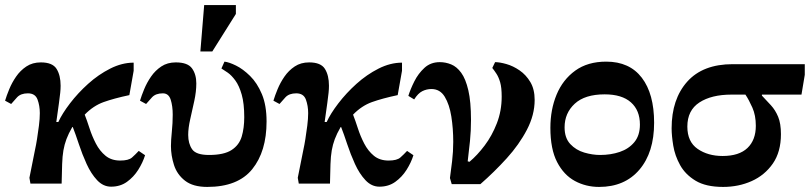

<svg xmlns="http://www.w3.org/2000/svg" viewBox="-33 -724 3193 757"><path d="M210 0H87L83 -23L106 -138Q109 -151 113 -176Q117 -201 120.5 -228.5Q124 -256 124 -278Q124 -307 115 -331.5Q106 -356 77 -356Q49 -356 34.5 -340.5Q20 -325 11 -314L-13 -327Q-7 -347 3.5 -372.5Q14 -398 30.5 -422Q47 -446 71 -462Q95 -478 128 -478Q174 -478 190 -452.5Q206 -427 206 -386Q206 -373 204.5 -358.5Q203 -344 199.5 -318Q196 -292 189 -243H197Q212 -276 243 -316.5Q274 -357 314.5 -393.5Q355 -430 401.5 -453.5Q448 -477 494 -477V-445L477 -349Q416 -336 375.5 -321.5Q335 -307 301 -272Q310 -249 320 -218Q330 -187 345 -158Q360 -129 383 -110Q406 -91 441 -91Q474 -91 487.5 -103Q501 -115 514 -129L539 -112Q530 -83 512 -54.5Q494 -26 467.5 -7Q441 12 405 12Q374 12 350 -13.5Q326 -39 308.5 -77.5Q291 -116 278 -155.5Q265 -195 254 -223H252Q237 -197 229 -175.5Q221 -154 217 -131Q213 -108 212 -77Q211 -46 210 0Z M784 13Q728 13 696.5 -11.5Q665 -36 653 -73.5Q641 -111 641 -148Q641 -171 644.5 -205Q648 -239 648 -272Q648 -306 640 -331Q632 -356 609 -356Q581 -356 566.5 -340.5Q552 -325 543 -314L519 -327Q525 -347 535.5 -372.5Q546 -398 562.5 -422Q579 -446 603 -462Q627 -478 660 -478Q707 -478 724 -454.5Q741 -431 741 -395Q741 -363 733 -326Q725 -289 717 -254Q709 -219 709 -192Q709 -158 724.5 -135.5Q740 -113 791 -113Q850 -113 880 -132.5Q910 -152 920 -185.5Q930 -219 930 -262Q930 -316 920 -351Q910 -386 895 -406.5Q880 -427 865 -437.5Q850 -448 840 -454L852 -481Q870 -479 897.5 -465.5Q925 -452 953 -424.5Q981 -397 999.5 -353Q1018 -309 1018 -245Q1018 -127 961.5 -57Q905 13 784 13ZM804 -521H757L772 -704H897V-669Z M1268 0H1145L1141 -23L1164 -138Q1167 -151 1171 -176Q1175 -201 1178.5 -228.5Q1182 -256 1182 -278Q1182 -307 1173 -331.5Q1164 -356 1135 -356Q1107 -356 1092.5 -340.5Q1078 -325 1069 -314L1045 -327Q1051 -347 1061.5 -372.5Q1072 -398 1088.5 -422Q1105 -446 1129 -462Q1153 -478 1186 -478Q1232 -478 1248 -452.5Q1264 -427 1264 -386Q1264 -373 1262.5 -358.5Q1261 -344 1257.5 -318Q1254 -292 1247 -243H1255Q1270 -276 1301 -316.5Q1332 -357 1372.5 -393.5Q1413 -430 1459.5 -453.5Q1506 -477 1552 -477V-445L1535 -349Q1474 -336 1433.5 -321.5Q1393 -307 1359 -272Q1368 -249 1378 -218Q1388 -187 1403 -158Q1418 -129 1441 -110Q1464 -91 1499 -91Q1532 -91 1545.5 -103Q1559 -115 1572 -129L1597 -112Q1588 -83 1570 -54.5Q1552 -26 1525.5 -7Q1499 12 1463 12Q1432 12 1408 -13.5Q1384 -39 1366.5 -77.5Q1349 -116 1336 -155.5Q1323 -195 1312 -223H1310Q1295 -197 1287 -175.5Q1279 -154 1275 -131Q1271 -108 1270 -77Q1269 -46 1268 0Z M1861 2H1748L1741 -22Q1745 -51 1749.5 -88.5Q1754 -126 1754 -165Q1754 -217 1746.5 -264.5Q1739 -312 1720.5 -342.5Q1702 -373 1668 -373Q1649 -373 1632 -364.5Q1615 -356 1600 -332L1577 -346Q1585 -372 1600.5 -403Q1616 -434 1640.5 -456.5Q1665 -479 1701 -479Q1724 -479 1746 -470Q1768 -461 1785.5 -437Q1803 -413 1813.5 -368Q1824 -323 1824 -251Q1824 -208 1820 -168Q1816 -128 1811 -88L1818 -86Q1849 -112 1878 -150.5Q1907 -189 1926 -238Q1945 -287 1945 -343Q1945 -379 1939 -399.5Q1933 -420 1924.5 -433Q1916 -446 1908 -456L1919 -479Q1937 -479 1963.5 -471.5Q1990 -464 2015.5 -446.5Q2041 -429 2058 -400.5Q2075 -372 2075 -330Q2075 -271 2044.5 -212.5Q2014 -154 1965 -100Q1916 -46 1861 2Z M2329 13Q2277 13 2233.5 -10.5Q2190 -34 2163.5 -85Q2137 -136 2137 -220Q2137 -292 2161.5 -351Q2186 -410 2235 -445.5Q2284 -481 2357 -481Q2449 -481 2497.5 -417.5Q2546 -354 2546 -240Q2546 -123 2488 -55Q2430 13 2329 13ZM2333 -113Q2375 -113 2410.5 -125Q2446 -137 2468 -163.5Q2490 -190 2490 -233Q2490 -289 2454.5 -320.5Q2419 -352 2351 -352Q2273 -352 2233 -315Q2193 -278 2193 -222Q2193 -180 2215.5 -156Q2238 -132 2270.5 -122.5Q2303 -113 2333 -113Z M2818 13Q2750 13 2709.5 -11.5Q2669 -36 2648.5 -73Q2628 -110 2621.5 -149.5Q2615 -189 2615 -218Q2615 -333 2676.5 -402Q2738 -471 2856 -471H3140V-429L3127 -351H2971V-347Q2989 -328 3006.5 -309Q3024 -290 3035 -263.5Q3046 -237 3046 -195Q3046 -125 3014 -79Q2982 -33 2930.5 -10Q2879 13 2818 13ZM2906 -351H2851Q2772 -351 2724.5 -320Q2677 -289 2677 -225Q2677 -165 2717.5 -137Q2758 -109 2816 -109Q2881 -109 2914 -140.5Q2947 -172 2947 -228Q2947 -269 2933.5 -299.5Q2920 -330 2906 -351Z"/></svg>

Font: STIX Two Text
Style: Bold
Weight: 700
Designer: Ross Mills, John Hudson & Paul Hanslow, Tiro Typeworks Ltd; with prior portions MicroPress Inc., and Coen Hoffman.
Foundry: Tiro Typeworks Ltd
Version: Version 2.13 b171